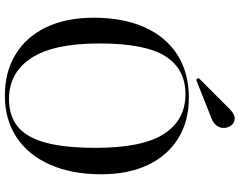

<svg xmlns="http://www.w3.org/2000/svg" viewBox="-118 -855 987 791"><g transform="rotate(90 375.5 -459.5)"><path d="M374 14Q276 14 203.5 -30.5Q131 -75 92 -157Q53 -239 53 -351Q53 -474 92.5 -562Q132 -650 206 -697Q280 -744 383 -744Q480 -744 550.5 -700Q621 -656 659.5 -575.5Q698 -495 698 -383Q698 -262 658.5 -172.5Q619 -83 546 -34.5Q473 14 374 14ZM388 -3Q457 -3 501.5 -39Q546 -75 567.5 -153.5Q589 -232 589 -361Q589 -552 532 -641Q475 -730 368 -730Q264 -730 211.5 -647Q159 -564 159 -375Q159 -186 219.5 -94.5Q280 -3 388 -3ZM308 -774 301 -784 427 -910Q450 -933 467 -933Q486 -933 496.5 -919Q507 -905 507 -888Q507 -853 467 -837Z"/></g></svg>

Font: Display Regular
Style: Regular
Weight: 400
Designer: Latin by Veronika Burian and Jose Scaglione. Greek by Irene Vlachou. Cyrillic by Vera Evstafieva.
Foundry: TypeTogether
Version: Version 3.002